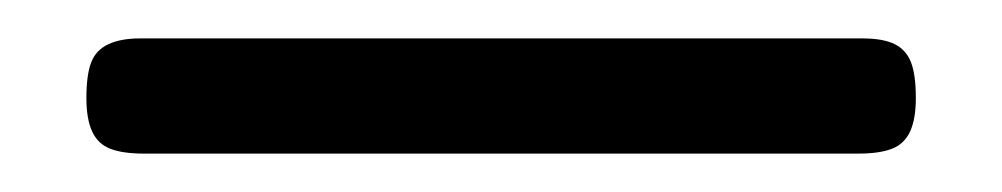

<svg xmlns="http://www.w3.org/2000/svg" viewBox="-20 -576 522 100"><path d="M55 -496Q44 -496 37.5 -498.5Q31 -501 28 -507.5Q25 -514 25 -525Q25 -537 27.5 -543.5Q30 -550 36.5 -553Q43 -556 53 -556H429Q440 -556 446 -553Q452 -550 454.5 -543.5Q457 -537 457 -525Q457 -514 454 -507.5Q451 -501 444.5 -498.5Q438 -496 427 -496Z"/></svg>

Font: Fredoka Expanded Light
Style: Regular
Weight: 300
Width: 7
Designer: Ben Nathan
Foundry: Milena B. Brandão, Ben Nathan
Version: Version 2.001